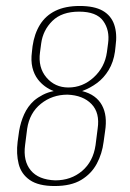

<svg xmlns="http://www.w3.org/2000/svg" viewBox="-20 -615 435 643"><path d="M163 8Q109 8 80 -12Q51 -32 42.5 -66Q34 -100 39 -140L44 -176Q49 -206 61 -232.5Q73 -259 94 -278Q107 -289 123.5 -297.5Q140 -306 160 -310Q144 -316 130.5 -326Q117 -336 107 -349Q94 -366 88.5 -389Q83 -412 87 -442L89 -460Q95 -502 114 -532.5Q133 -563 166 -579Q199 -595 247 -595Q296 -595 324 -579Q352 -563 362.5 -532.5Q373 -502 367 -460L365 -442Q360 -407 344 -380.5Q328 -354 305 -337Q282 -320 255 -310Q279 -304 295.5 -292Q312 -280 321.5 -262.5Q331 -245 333.5 -223.5Q336 -202 332 -176L327 -140Q322 -100 304 -66.5Q286 -33 252 -12.5Q218 8 163 8ZM165 -11Q218 -11 255 -42.5Q292 -74 300 -129L307 -184Q315 -237 286.5 -266.5Q258 -296 206 -298Q155 -298 117 -267.5Q79 -237 71 -184L64 -129Q57 -76 83 -44.5Q109 -13 165 -11ZM209 -322Q257 -322 294 -356Q331 -390 338 -440L342 -470Q348 -514 325.5 -545Q303 -576 245 -576Q187 -576 155.5 -545Q124 -514 118 -470L114 -440Q107 -389 135.5 -355.5Q164 -322 209 -322Z"/></svg>

Font: Alumni Sans SC Thin
Style: Italic
Weight: 100
Italic angle: -8°
Designer: Robert E. Leuschke
Foundry: Robert E. Leuschke
Version: Version 1.016